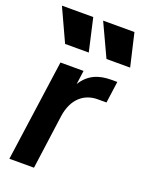

<svg xmlns="http://www.w3.org/2000/svg" viewBox="-152 -892 742 968"><g transform="rotate(20 219.0 -408.0)"><path d="M23 0H155L195 -293C209 -386 265 -434 339 -434H386L402 -550H370C304 -550 250 -530 213 -470L223 -544H99ZM8 -816 89 -640H216L176 -816ZM229 -816 311 -640H438L397 -816Z"/></g></svg>

Font: Mluvka Bold
Style: Italic
Weight: 700
Italic angle: -8°
Designer: Modified by Jiří Krblich, Original typeface by Gumpita Rahayu
Foundry: Gumpita Rahayu & Jiří Krblich
Version: Version 2.000;Glyphs 3.1.1 (3134)